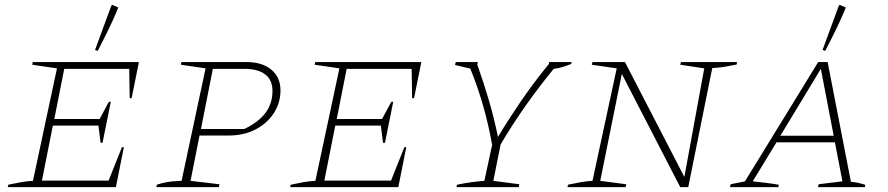

<svg xmlns="http://www.w3.org/2000/svg" viewBox="-20 -772 3663 792"><path d="M12 0 14 -10Q41 -16 66.5 -20.5Q92 -25 116 -26L215 -490L113 -505L115 -516H553L523 -367H515L513 -488H245L204 -281H391L429 -352H437L403 -183H395L386 -254H198L153 -27H428L483 -165H491L458 0ZM383 -562 372 -566 439 -748 443 -752 468 -741Q452 -701 430.5 -656.5Q409 -612 383 -562Z M625 0 627 -10Q643 -16 667.5 -20.5Q692 -25 729 -26L828 -490L726 -505L728 -516H997Q1062 -516 1099.5 -484.5Q1137 -453 1137 -399Q1137 -347 1109 -304.5Q1081 -262 1033 -237.5Q985 -213 924 -213H803L766 -26L885 -12L883 0ZM988 -488H858L809 -240H988Q1048 -269 1076 -307.5Q1104 -346 1104 -397Q1104 -442 1074 -465Q1044 -488 988 -488Z M1177 0 1179 -10Q1206 -16 1231.5 -20.5Q1257 -25 1281 -26L1380 -490L1278 -505L1280 -516H1718L1688 -367H1680L1678 -488H1410L1369 -281H1556L1594 -352H1602L1568 -183H1560L1551 -254H1363L1318 -27H1593L1648 -165H1656L1623 0Z M1863 0 1865 -10Q1929 -23 1978 -26L2010 -174Q1995 -259 1972.5 -337Q1950 -415 1920 -489L1857 -504L1860 -516H1951L1949 -505Q1976 -429 1997.5 -355.5Q2019 -282 2034 -207Q2074 -274 2127.5 -352.5Q2181 -431 2244 -508L2245 -516H2338L2336 -508Q2318 -501 2300 -495.5Q2282 -490 2264 -488Q2201 -411 2146.5 -333.5Q2092 -256 2045 -176L2015 -26L2122 -12L2120 0Z M2789 -516H3020L3019 -506Q2994 -501 2972 -497Q2950 -493 2918 -491L2819 0H2786L2545 -467L2456 -26L2563 -12L2561 0H2321L2323 -10Q2350 -16 2375.5 -20.5Q2401 -25 2424 -26L2524 -490L2421 -505L2424 -516H2558L2803 -42L2885 -490L2786 -505Z M3490 -22Q3506 -21 3521 -17.5Q3536 -14 3549 -10L3548 0H3354L3357 -12L3455 -24L3424 -185H3183L3085 -24Q3111 -21 3137.5 -18Q3164 -15 3192 -10L3191 0H2991L2994 -12L3053 -24L3355 -516H3394ZM3199 -212H3419L3366 -488ZM3384 -562 3373 -566 3440 -748 3444 -752 3469 -741Q3453 -701 3431.5 -656.5Q3410 -612 3384 -562Z"/></svg>

Font: Piazzolla SC Thin
Style: Italic
Weight: 100
Italic angle: -11.3°
Designer: Juan Pablo del Peral
Foundry: Huerta Tipografica
Version: Version 1.330